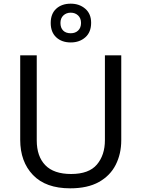

<svg xmlns="http://www.w3.org/2000/svg" viewBox="-20 -1015 771 1045"><path d="M640 -252Q640 -178 610 -118.5Q580 -59 518.5 -24.5Q457 10 362 10Q229 10 159.5 -62.5Q90 -135 90 -254V-714H180V-251Q180 -164 226.5 -116Q273 -68 367 -68Q464 -68 507.5 -119.5Q551 -171 551 -252V-714H640ZM365 -784Q316 -784 286 -812Q256 -840 256 -890Q256 -940 286 -967.5Q316 -995 365 -995Q412 -995 444 -967.5Q476 -940 476 -891Q476 -840 444.5 -812Q413 -784 365 -784ZM365 -834Q390 -834 405.5 -849Q421 -864 421 -890Q421 -916 405 -931Q389 -946 365 -946Q341 -946 325 -931Q309 -916 309 -890Q309 -864 323.5 -849Q338 -834 365 -834Z"/></svg>

Font: Noto Sans Javanese
Style: Regular
Weight: 400
Designer: Monotype Design Team
Foundry: Monotype Imaging Inc.
Version: Version 2.004